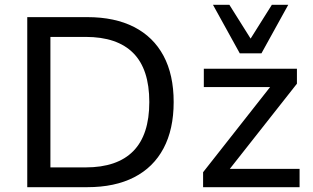

<svg xmlns="http://www.w3.org/2000/svg" viewBox="-20 -776 1299 796"><path d="M93 0V-705H342Q456 -705 536 -664Q616 -623 658 -544.5Q700 -466 700 -353Q700 -240 658 -161Q616 -82 536 -41Q456 0 342 0ZM189 -82H335Q466 -82 532.5 -149.5Q599 -217 599 -353Q599 -489 532.5 -556Q466 -623 335 -623H189ZM822 0V-62L1121 -442L1124 -415H825V-491H1211V-429L910 -47L908 -76H1222V0ZM974 -555 863 -756H931L1019 -616L1107 -756H1175L1064 -555Z"/></svg>

Font: Nunito Sans 10pt Medium
Style: Regular
Weight: 500
Designer: Vernon Adams
Foundry: Vernon Adams
Version: Version 3.101;gftools[0.9.27]